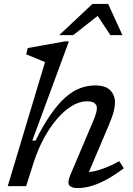

<svg xmlns="http://www.w3.org/2000/svg" viewBox="-20 -951 678 981"><path d="M152 -120.5 113.5 0H19.5L210 -633.5Q201 -637.5 183.8 -644.8Q166.5 -652 147.5 -659.8Q128.5 -667.5 114 -673L121.5 -705.5L311.5 -739.5H332L145 -232.5H161.5Q201 -311.5 238.8 -365.8Q276.5 -420 313.5 -452.8Q350.5 -485.5 388.5 -500Q426.5 -514.5 466.5 -514.5Q519 -514.5 543.2 -489.8Q567.5 -465 567.5 -428Q567.5 -408 560.8 -381Q554 -354 535 -309.5L421.5 -42L412 -72Q435.5 -70.5 462.5 -76.2Q489.5 -82 521.2 -94.8Q553 -107.5 589.5 -127.5L612.5 -91Q559.5 -51.5 516.2 -29.2Q473 -7 438.8 1.5Q404.5 10 377 10Q345 10 334.2 -4.2Q323.5 -18.5 338.5 -55L456 -332Q467 -358 471 -373Q475 -388 475 -398.5Q475 -414.5 462.8 -424Q450.5 -433.5 424.5 -433.5Q386.5 -433.5 347.2 -409.8Q308 -386 271.2 -343.2Q234.5 -300.5 203.8 -243.5Q173 -186.5 152 -120.5ZM282.5 -771.5 452.5 -931H532.5L605.5 -771.5H544L471 -881.5H494L354 -771.5Z"/></svg>

Font: Newsreader 7pt
Style: Italic
Weight: 400
Italic angle: -17°
Designer: Hugues Gentile
Foundry: Production Type
Version: Version 1.003